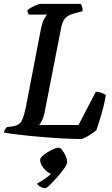

<svg xmlns="http://www.w3.org/2000/svg" viewBox="-32 -724 585 1000"><path d="M388 0Q350 0 295 -3Q240 -6 180.5 -11Q121 -16 70 -22Q19 -28 -12 -34Q-10 -43 -5 -51Q0 -59 4 -62L34 -66Q67 -71 79.5 -92Q92 -113 103 -168L180 -567Q188 -608 198.5 -626.5Q209 -645 214 -648H119Q116 -651 113.5 -657Q111 -663 111 -671Q118 -678 132 -685.5Q146 -693 159.5 -698.5Q173 -704 178 -704H389Q392 -699 395.5 -689Q399 -679 398 -666L351 -653Q322 -645 307 -628.5Q292 -612 284 -567L201 -142Q196 -116 187.5 -98.5Q179 -81 172 -73H377L467 -246Q481 -246 495.5 -241Q510 -236 519 -229Q515 -200 506 -165Q497 -130 487 -98Q477 -66 470 -46Q461 -38 445 -27Q429 -16 413 -8Q397 0 388 0ZM205 256Q192 256 178 248.5Q164 241 161 232Q180 222 200 208.5Q220 195 234 181Q222 178 208.5 166Q195 154 186 138.5Q177 123 177 109Q177 100 188.5 89Q200 78 216.5 68Q233 58 248.5 51.5Q264 45 272 45Q282 45 292.5 58.5Q303 72 310.5 89.5Q318 107 318 120Q318 131 302.5 153Q287 175 266 199Q245 223 227.5 239.5Q210 256 205 256Z"/></svg>

Font: Texturina 72pt 72pt SemiBold
Style: Italic
Weight: 600
Italic angle: -11°
Designer: Guillermo Torres Carreño
Foundry: Omnibus-Type
Version: Version 1.002; ttfautohint (v1.8.3)